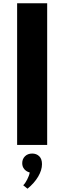

<svg xmlns="http://www.w3.org/2000/svg" viewBox="-20 -880 390 1166"><path d="M84 0H266.5V-860H84ZM147 266Q188.5 232 211.8 192.5Q235 153 235 117Q235 85 218.2 68.8Q201.5 52.5 175.5 52.5Q148.5 52.5 131.8 69Q115 85.5 115 111Q115 132.5 127.5 147.2Q140 162 160.5 167.5Q157.5 186 145.2 210Q133 234 121 245Z"/></svg>

Font: Spartan ExtraBold
Style: Regular
Weight: 800
Designer: Matt Bailey, Mirko Velimirovic
Foundry: Matt Bailey
Version: Version 1.003; ttfautohint (v1.8.3)